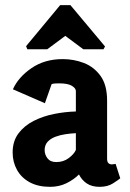

<svg xmlns="http://www.w3.org/2000/svg" viewBox="-20 -720 503 744"><path d="M174 4Q128 4 95.5 -13.5Q63 -31 46 -61.5Q29 -92 29 -129Q29 -173 51.5 -203Q74 -233 110.5 -251.5Q147 -270 190 -278.5Q233 -287 274 -288V-367Q274 -378 258.5 -387.5Q243 -397 209 -397Q201 -397 193 -396.5Q185 -396 180 -394L154 -320L30 -374Q51 -421 102 -456Q153 -491 223 -491Q266 -491 305 -476Q344 -461 369.5 -426Q395 -391 395 -330V-105Q395 -92 400.5 -87.5Q406 -83 413 -83Q418 -83 422.5 -84Q427 -85 428 -85L446 -29Q439 -23 418 -9.5Q397 4 366 4Q336 4 316.5 -9Q297 -22 286 -44Q266 -24 237.5 -10Q209 4 174 4ZM198 -92Q226 -92 246.5 -107.5Q267 -123 274 -139V-204Q255 -203 234 -200Q213 -197 194.5 -190Q176 -183 164.5 -170.5Q153 -158 153 -138Q153 -121 164 -106.5Q175 -92 198 -92ZM86 -529 81 -541 213 -700H253L387 -540L381 -529H303L233 -581L163 -529Z"/></svg>

Font: Kreon
Style: Bold
Weight: 700
Designer: Julia Petretta
Foundry: Julia Petretta and Eli Heuer
Version: Version 2.002